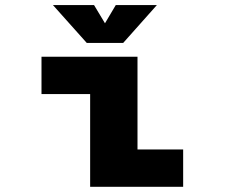

<svg xmlns="http://www.w3.org/2000/svg" viewBox="-20 -718 890 738"><path d="M583 -698.5 453.5 -553H313.5L183.5 -698.5H341.5L383.5 -628.5L425 -698.5ZM508.5 -143.5H684V0H326.5V-356.5H139.5V-500H508.5Z"/></svg>

Font: League Mono Wide ExtraBold
Style: Regular
Weight: 800
Width: 8
Designer: Tyler Finck
Foundry: The League of Moveable Type / Tyler Finck
Version: Version 2.210